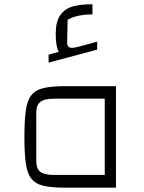

<svg xmlns="http://www.w3.org/2000/svg" viewBox="-20 -869 669 889"><path d="M282 0Q220 0 182.5 -8.5Q145 -17 125.5 -41.5Q106 -66 99.5 -112.5Q93 -159 93 -235Q93 -311 99.5 -357.5Q106 -404 125.5 -428.5Q145 -453 182.5 -461.5Q220 -470 282 -470H517V0ZM229 -59H465V-412H229Q185 -412 166.5 -397Q148 -382 148 -347V-123Q148 -88 166.5 -73.5Q185 -59 229 -59ZM205 -579V-616L252 -629Q245 -642 241.5 -662Q238 -682 238 -712Q238 -769 259 -799Q280 -829 318.5 -839.5Q357 -850 408 -849V-802Q379 -803 346 -796.5Q313 -790 293 -777L291 -673Q291 -653 302.5 -649Q314 -645 341 -652L430 -676V-639Z"/></svg>

Font: Changa ExtraLight ExtraLight
Style: Regular
Weight: 250
Version: Version 3.002; ttfautohint (v1.8.2)